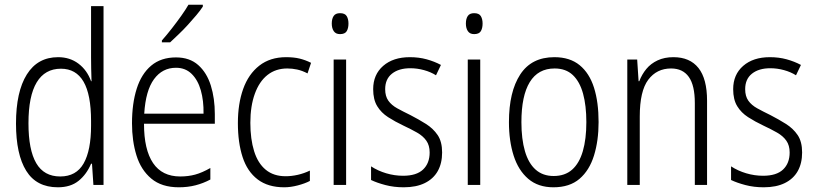

<svg xmlns="http://www.w3.org/2000/svg" viewBox="-20 -786 3465 816"><path d="M226 10Q135 10 91.5 -60Q48 -130 48 -261Q48 -396 94 -469.5Q140 -543 227 -543Q277 -543 313.5 -515.5Q350 -488 367 -441H369Q368 -472 367.5 -495Q367 -518 367 -542V-760H420V0H377L371 -90H367Q348 -45 314 -17.5Q280 10 226 10ZM236 -36Q304 -36 335.5 -91.5Q367 -147 367 -252V-272Q367 -384 335 -439Q303 -494 239 -494Q171 -494 136 -436Q101 -378 101 -262Q101 -149 134 -92.5Q167 -36 236 -36Z M728 -542Q786 -542 822.5 -509.5Q859 -477 876 -422.5Q893 -368 893 -301V-260H592Q592 -150 630.5 -93Q669 -36 746 -36Q780 -36 809.5 -44Q839 -52 874 -72V-23Q844 -7 811 1.5Q778 10 740 10Q667 10 623 -27Q579 -64 560 -125.5Q541 -187 541 -262Q541 -346 561 -409Q581 -472 622.5 -507Q664 -542 728 -542ZM728 -498Q670 -498 634.5 -449.5Q599 -401 593 -303H845Q846 -358 833.5 -402Q821 -446 794.5 -472Q768 -498 728 -498ZM842 -758Q831 -741 814.5 -721.5Q798 -702 779 -681Q760 -660 740 -641Q720 -622 703 -606H668V-614Q690 -639 711 -666Q732 -693 750.5 -719Q769 -745 781 -766H842Z M1188 10Q1119 10 1075 -23.5Q1031 -57 1011 -118.5Q991 -180 991 -263Q991 -345 1013.5 -408Q1036 -471 1082 -507Q1128 -543 1196 -543Q1229 -543 1253.5 -537Q1278 -531 1302 -519L1287 -474Q1264 -486 1243 -490.5Q1222 -495 1201 -495Q1152 -495 1117 -467.5Q1082 -440 1063 -387.5Q1044 -335 1044 -264Q1044 -195 1060 -143.5Q1076 -92 1109.5 -64.5Q1143 -37 1194 -37Q1219 -37 1245.5 -43Q1272 -49 1297 -61V-17Q1276 -6 1245.5 2Q1215 10 1188 10Z M1451 -533V0H1398V-533ZM1425 -730Q1446 -730 1453.5 -717.5Q1461 -705 1461 -686Q1461 -666 1453.5 -653.5Q1446 -641 1425 -641Q1407 -641 1398.5 -653.5Q1390 -666 1390 -686Q1390 -706 1398 -718Q1406 -730 1425 -730Z M1859 -138Q1859 -92 1840.5 -59Q1822 -26 1785.5 -8Q1749 10 1696 10Q1654 10 1618 0.5Q1582 -9 1557 -21V-79Q1586 -60 1621.5 -49.5Q1657 -39 1693 -39Q1750 -39 1778 -65.5Q1806 -92 1806 -138Q1806 -168 1792 -188Q1778 -208 1752.5 -222.5Q1727 -237 1695 -252Q1659 -269 1629.5 -288Q1600 -307 1583 -335Q1566 -363 1566 -407Q1566 -469 1608.5 -506Q1651 -543 1722 -543Q1760 -543 1793 -534Q1826 -525 1854 -510L1833 -466Q1811 -480 1782 -488Q1753 -496 1724 -496Q1675 -496 1646 -473Q1617 -450 1617 -407Q1617 -377 1630.5 -358Q1644 -339 1668.5 -325.5Q1693 -312 1724 -297Q1759 -279 1790 -259.5Q1821 -240 1840 -212Q1859 -184 1859 -138Z M2021 -533V0H1968V-533ZM1995 -730Q2016 -730 2023.5 -717.5Q2031 -705 2031 -686Q2031 -666 2023.5 -653.5Q2016 -641 1995 -641Q1977 -641 1968.5 -653.5Q1960 -666 1960 -686Q1960 -706 1968 -718Q1976 -730 1995 -730Z M2524 -267Q2524 -188 2504.5 -125Q2485 -62 2443 -26Q2401 10 2332 10Q2267 10 2225 -26Q2183 -62 2163 -124.5Q2143 -187 2143 -267Q2143 -396 2191 -469.5Q2239 -543 2336 -543Q2402 -543 2443.5 -509Q2485 -475 2504.5 -413.5Q2524 -352 2524 -267ZM2196 -267Q2196 -195 2211 -143.5Q2226 -92 2256.5 -65Q2287 -38 2333 -38Q2381 -38 2411.5 -65Q2442 -92 2457 -143.5Q2472 -195 2472 -267Q2472 -337 2458 -388Q2444 -439 2414.5 -467Q2385 -495 2337 -495Q2267 -495 2231.5 -437Q2196 -379 2196 -267Z M2842 -543Q2912 -543 2948.5 -497Q2985 -451 2985 -358V0H2933V-348Q2933 -423 2907.5 -459Q2882 -495 2832 -495Q2771 -495 2735 -447Q2699 -399 2699 -291V0H2646V-533H2688L2694 -441H2697Q2708 -470 2727 -493Q2746 -516 2775 -529.5Q2804 -543 2842 -543Z M3389 -138Q3389 -92 3370.5 -59Q3352 -26 3315.5 -8Q3279 10 3226 10Q3184 10 3148 0.5Q3112 -9 3087 -21V-79Q3116 -60 3151.5 -49.5Q3187 -39 3223 -39Q3280 -39 3308 -65.5Q3336 -92 3336 -138Q3336 -168 3322 -188Q3308 -208 3282.5 -222.5Q3257 -237 3225 -252Q3189 -269 3159.5 -288Q3130 -307 3113 -335Q3096 -363 3096 -407Q3096 -469 3138.5 -506Q3181 -543 3252 -543Q3290 -543 3323 -534Q3356 -525 3384 -510L3363 -466Q3341 -480 3312 -488Q3283 -496 3254 -496Q3205 -496 3176 -473Q3147 -450 3147 -407Q3147 -377 3160.5 -358Q3174 -339 3198.5 -325.5Q3223 -312 3254 -297Q3289 -279 3320 -259.5Q3351 -240 3370 -212Q3389 -184 3389 -138Z"/></svg>

Font: Noto Sans Bengali Condensed Light
Style: Regular
Weight: 300
Width: 3
Designer: Jelle Bosma - Monotype Design Team
Foundry: Monotype Imaging Inc.
Version: Version 2.003